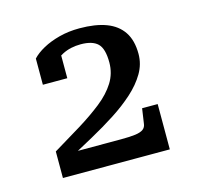

<svg xmlns="http://www.w3.org/2000/svg" viewBox="-67 -822 538 524"><g transform="rotate(-15 202.0 -560.5)"><path d="M231 -430H80Q78 -429 77 -425.5Q76 -422 77.5 -419Q79 -416 83 -416Q118 -435 154.5 -455Q191 -475 223.5 -496Q256 -517 281.5 -540Q307 -563 322 -588.5Q337 -614 337 -643Q337 -681 321 -705Q305 -729 274.5 -740.5Q244 -752 199 -752Q168 -752 141.5 -745Q115 -738 95 -727Q75 -716 63 -703V-629H132V-703Q124 -703 118.5 -698Q113 -693 109 -685.5Q105 -678 103 -670Q117 -686 139.5 -697.5Q162 -709 191 -709Q224 -709 239 -694.5Q254 -680 254 -641Q254 -610 238 -584.5Q222 -559 193.5 -536.5Q165 -514 128.5 -491.5Q92 -469 50 -444V-369H352V-497H308L302 -456Q301 -445 293.5 -439.5Q286 -434 271 -432Q256 -430 231 -430Z"/></g></svg>

Font: Roboto Serif
Style: Regular
Weight: 400
Designer: Greg Gazdowicz
Foundry: Commercial Type
Version: Version 1.008